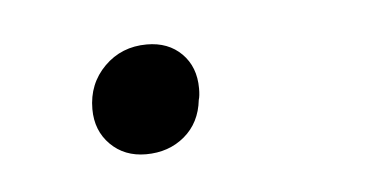

<svg xmlns="http://www.w3.org/2000/svg" viewBox="-25 -113 302 151"><g transform="rotate(-5 126.0 -38.0)"><path d="M47 -34Q47 -54 60.5 -67.5Q74 -81 94 -81Q111 -81 121.5 -70.5Q132 -60 132 -43Q132 -37 131 -34Q129 -16 116.5 -5.5Q104 5 86 5Q69 5 58 -6Q47 -17 47 -34Z"/></g></svg>

Font: Ysabeau Semilight
Style: Italic
Weight: 300
Italic angle: -12°
Designer: Christian Thalmann (Catharsis Fonts)
Version: Version 0.003